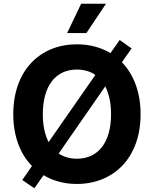

<svg xmlns="http://www.w3.org/2000/svg" viewBox="-20 -974 823 1027"><path d="M391 10C584 10 732 -126 732 -363C732 -483 694 -577 632 -641L684 -715L620 -760L571 -690C519 -721 458 -737 391 -737C198 -737 51 -601 51 -363C51 -244 89 -149 151 -86L99 -11L164 33L213 -37C264 -6 325 10 391 10ZM209 -363C209 -514 277 -602 391 -602C430 -602 463 -592 490 -573L240 -214C220 -253 209 -303 209 -363ZM294 -153 543 -512C563 -473 574 -423 574 -363C574 -213 506 -125 391 -125C353 -125 320 -135 294 -153ZM339 -797H442L547 -954H414Z"/></svg>

Font: Wafeq
Style: Bold
Weight: 700
Designer: Rasmus Andersson & Azza Alameddine
Foundry: Google & TypeTogether
Version: Version 3.000;FEAKit 1.0